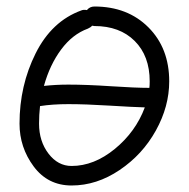

<svg xmlns="http://www.w3.org/2000/svg" viewBox="-20 -570 580 590"><path d="M190 -310Q246 -310 321 -305Q396 -300 439 -300Q440 -307 440 -320Q440 -398 394 -444Q348 -490 270 -490Q269 -490 266.5 -490.5Q264 -491 263 -491Q259 -486 250 -482Q203 -465 168 -418Q133 -371 115 -306Q152 -310 190 -310ZM270 -550Q372 -550 436 -486Q500 -422 500 -320Q500 -243 459 -169Q418 -95 347.5 -47.5Q277 0 200 0Q127 0 83.5 -58.5Q40 -117 40 -190Q40 -307 89.5 -406Q139 -505 230 -538Q237 -541 247 -539Q256 -550 270 -550ZM190 -250Q141 -250 103 -244Q100 -217 100 -190Q100 -136 129 -98Q158 -60 200 -60Q269 -60 333 -112.5Q397 -165 425 -240Q388 -241 315.5 -245.5Q243 -250 190 -250Z"/></svg>

Font: Pecita
Style: Book
Weight: 400
Width: 7
Version: Version 4.3